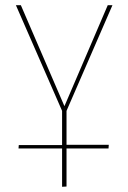

<svg xmlns="http://www.w3.org/2000/svg" viewBox="-20 -427 492 736"><path d="M235 -2V128H397L396 142H235V288L218 289V142H51L52 129H218V-2L41 -407H60L227 -20L393 -407H411Z"/></svg>

Font: EauTest Thin
Style: Italic
Weight: 250
Italic angle: -12°
Designer: Christian Thalmann (Catharsis Fonts)
Version: Version 0.001;PS 000.001;hotconv 1.0.88;makeotf.lib2.5.64775